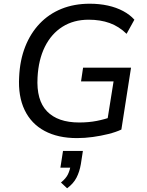

<svg xmlns="http://www.w3.org/2000/svg" viewBox="-20 -734 791 1033"><path d="M394 9Q292 9 220 -29.5Q148 -68 112.5 -142Q77 -216 83 -320Q87 -410 115.5 -482.5Q144 -555 193.5 -607Q243 -659 311 -686.5Q379 -714 463 -714Q515 -714 560.5 -704Q606 -694 642.5 -674.5Q679 -655 703 -628L661 -552Q620 -592 570 -610Q520 -628 457 -628Q376 -628 316 -590Q256 -552 221.5 -482.5Q187 -413 182 -318Q175 -195 233 -135Q291 -75 406 -75Q457 -75 500.5 -83.5Q544 -92 582 -106L553 -58L591 -296H416L427 -370H685L633 -37Q603 -23 563 -13Q523 -3 479.5 3Q436 9 394 9ZM341 279 308 248Q335 226 345.5 204Q356 182 360 156L378 168H305L319 78H426L415 149Q408 190 391.5 222Q375 254 341 279Z"/></svg>

Font: Nunito Sans 10pt Medium
Style: Italic
Weight: 500
Italic angle: -9°
Designer: Vernon Adams
Foundry: Vernon Adams
Version: Version 3.101;gftools[0.9.27]